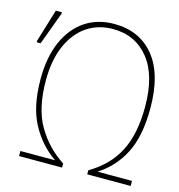

<svg xmlns="http://www.w3.org/2000/svg" viewBox="-107 -820 853 914"><g transform="rotate(15 319.0 -362.5)"><path d="M69 0V-25H240Q164 -77 118.5 -162Q73 -247 73 -382Q73 -488 106.5 -565Q140 -642 201 -683.5Q262 -725 345 -725Q470 -725 542 -637Q614 -549 614 -381Q614 -244 571 -159.5Q528 -75 449 -25H619V0H405V-20Q499 -75 543.5 -161Q588 -247 588 -381Q588 -536 522 -618Q456 -700 345 -700Q272 -700 216.5 -662Q161 -624 130 -552.5Q99 -481 99 -382Q99 -244 148.5 -159Q198 -74 281 -20V0ZM10 -545V-553L59 -714H89V-707L29 -545Z"/></g></svg>

Font: Noto Sans SemiCondensed Thin
Style: Regular
Weight: 100
Width: 4
Designer: Monotype Design Team
Foundry: Monotype Imaging Inc.
Version: Version 2.013; ttfautohint (v1.8.4.7-5d5b)